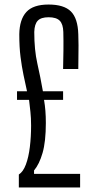

<svg xmlns="http://www.w3.org/2000/svg" viewBox="-20 -826 426 846"><path d="M63 0V-57Q82 -69 94 -101Q106 -133 111.5 -178Q117 -223 117 -273Q117 -306 114 -333.5Q111 -361 108 -386H55V-424H99Q91 -460 83.5 -496Q76 -532 70.5 -575Q65 -618 65 -675Q66 -740 96 -773Q126 -806 194 -806Q262 -806 292.5 -775.5Q323 -745 325 -675Q326 -656 326 -627Q326 -598 325.5 -569.5Q325 -541 325 -522H258Q259 -560 259.5 -603.5Q260 -647 259 -685Q258 -720 243 -735Q228 -750 194 -750Q161 -750 146.5 -735Q132 -720 131 -685Q131 -606 144.5 -546.5Q158 -487 169 -424H258V-386H174Q178 -363 180 -338Q182 -313 182 -284Q182 -202 167.5 -152Q153 -102 130 -75V-60H333V0Z"/></svg>

Font: Big Shoulders Display
Style: Regular
Weight: 400
Designer: Patric King
Foundry: XO Type Co
Version: Version 1.000; ttfautohint (v1.8.2)